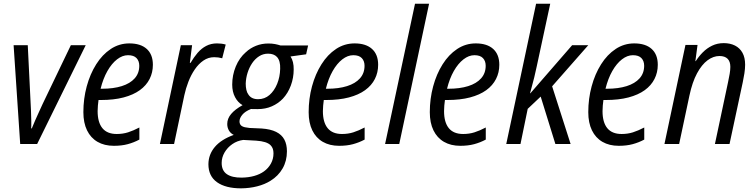

<svg xmlns="http://www.w3.org/2000/svg" viewBox="-20 -780 4097 1040"><path d="M89.4 0 53.7 -535.2H130.4L145.5 -229Q147 -208 147.9 -179.7Q148.9 -151.4 149.4 -125.2Q149.9 -99.1 148.9 -84.5H152.3Q160.6 -105.5 170.9 -128.7Q181.2 -151.9 191.7 -174.8Q202.1 -197.8 210.9 -216.8L363.8 -535.2H444.3L181.2 0Z M596.7 9.8Q545.4 9.8 508.3 -11.7Q471.2 -33.2 451.4 -74Q431.6 -114.7 431.6 -172.4Q431.6 -245.1 449.7 -312Q467.8 -378.9 501 -431.6Q534.2 -484.4 579.8 -514.6Q625.5 -544.9 680.7 -544.9Q741.7 -544.9 774.9 -514.9Q808.1 -484.9 808.1 -429.2Q808.1 -387.2 790.3 -352.1Q772.5 -316.9 737.3 -291.5Q702.1 -266.1 649.4 -252.2Q596.7 -238.3 526.4 -238.3H513.7Q511.7 -224.1 510.3 -208.5Q508.8 -192.9 508.8 -178.2Q508.8 -117.2 534.7 -85.7Q560.5 -54.2 612.3 -54.2Q645 -54.2 673.6 -63.2Q702.1 -72.3 734.9 -89.4V-23.9Q704.6 -7.8 671.6 1Q638.7 9.8 596.7 9.8ZM524.9 -299.3H532.2Q594.2 -299.3 639.4 -313.5Q684.6 -327.6 709.5 -355.5Q734.4 -383.3 734.4 -423.8Q734.4 -449.7 719.5 -465.3Q704.6 -481 673.3 -481Q643.1 -481 614 -458.5Q585 -436 561.8 -395.3Q538.6 -354.5 524.9 -299.3Z M846.2 0 959.5 -535.2H1020.5L1008.3 -439.5H1012.2Q1029.8 -469.7 1050.3 -493.7Q1070.8 -517.6 1096.7 -531.2Q1122.6 -544.9 1155.3 -544.9Q1167.5 -544.9 1179.4 -543.5Q1191.4 -542 1202.6 -538.6L1183.6 -464.4Q1172.9 -467.3 1162.4 -468.8Q1151.9 -470.2 1140.1 -470.2Q1108.4 -470.2 1082 -452.1Q1055.7 -434.1 1035.2 -404.1Q1014.6 -374 1000.5 -337.4Q986.3 -300.8 978.5 -264.2L922.9 0Z M1286.1 240.2Q1202.1 240.2 1155.5 207Q1108.9 173.8 1108.9 109.4Q1109.4 56.6 1143.6 16.1Q1177.7 -24.4 1246.1 -49.3Q1229 -57.6 1220 -73.2Q1210.9 -88.9 1210.9 -108.4Q1210.9 -137.7 1231.9 -162.6Q1252.9 -187.5 1293.9 -210.4Q1268.6 -224.6 1253.2 -253.7Q1237.8 -282.7 1237.8 -321.8Q1237.8 -373 1257.1 -419.9Q1276.4 -466.8 1312 -497.6Q1335.4 -519.5 1366.7 -532Q1397.9 -544.4 1433.6 -544.4Q1453.1 -544.4 1469.7 -541.3Q1486.3 -538.1 1499.5 -533.7H1648.9L1638.2 -485.8L1553.7 -474.1Q1562.5 -460.9 1566.9 -442.9Q1571.3 -424.8 1570.8 -403.3Q1570.8 -358.4 1555.4 -316.9Q1540 -275.4 1512.2 -245.6Q1486.8 -219.2 1452.4 -204.1Q1418 -189 1375.5 -189Q1364.3 -189 1354.7 -189.2Q1345.2 -189.5 1339.4 -189.5Q1307.6 -176.8 1292.5 -158.4Q1277.3 -140.1 1277.3 -122.6Q1277.3 -106.4 1288.6 -98.1Q1295.4 -93.3 1306.2 -90.8Q1316.9 -88.4 1331.5 -86.9L1397 -84Q1445.8 -80.6 1476.1 -65.4Q1506.3 -50.3 1520.3 -23.9Q1534.2 2.4 1534.2 39.6Q1534.2 91.8 1510.7 132.6Q1487.3 173.3 1445.3 199.2Q1414.1 218.8 1373.3 229.2Q1332.5 239.7 1286.1 240.2ZM1289.1 182.1Q1325.7 181.6 1356.4 173.1Q1387.2 164.6 1409.7 148.4Q1433.6 131.3 1447.5 106Q1461.4 80.6 1461.4 50.8Q1461.4 37.1 1457.8 26.1Q1454.1 15.1 1445.3 6.3Q1435.1 -3.9 1415.8 -10Q1396.5 -16.1 1367.7 -18.1L1297.4 -22Q1264.6 -17.6 1238.3 0.7Q1211.9 19 1196.3 45.9Q1180.7 72.8 1180.7 102.5Q1180.7 144 1208.7 163.3Q1236.8 182.6 1289.1 182.1ZM1377.9 -242.7Q1413.6 -242.7 1439.7 -265.4Q1465.8 -288.1 1481.2 -325.7Q1496.6 -363.3 1497.6 -407.2Q1498.5 -428.7 1494.1 -445.1Q1489.7 -461.4 1480 -471.7Q1471.7 -480.5 1459.7 -484.9Q1447.8 -489.3 1432.1 -489.3Q1405.3 -489.3 1383.5 -475.3Q1361.8 -461.4 1345.9 -438Q1330.1 -414.6 1321 -385.7Q1312 -356.9 1311 -327.1Q1311 -308.6 1314.5 -293.2Q1317.9 -277.8 1325.7 -267.6Q1341.8 -242.7 1377.9 -242.7Z M1816.9 9.8Q1765.6 9.8 1728.5 -11.7Q1691.4 -33.2 1671.6 -74Q1651.9 -114.7 1651.9 -172.4Q1651.9 -245.1 1669.9 -312Q1688 -378.9 1721.2 -431.6Q1754.4 -484.4 1800 -514.6Q1845.7 -544.9 1900.9 -544.9Q1961.9 -544.9 1995.1 -514.9Q2028.3 -484.9 2028.3 -429.2Q2028.3 -387.2 2010.5 -352.1Q1992.7 -316.9 1957.5 -291.5Q1922.4 -266.1 1869.6 -252.2Q1816.9 -238.3 1746.6 -238.3H1733.9Q1731.9 -224.1 1730.5 -208.5Q1729 -192.9 1729 -178.2Q1729 -117.2 1754.9 -85.7Q1780.8 -54.2 1832.5 -54.2Q1865.2 -54.2 1893.8 -63.2Q1922.4 -72.3 1955.1 -89.4V-23.9Q1924.8 -7.8 1891.8 1Q1858.9 9.8 1816.9 9.8ZM1745.1 -299.3H1752.4Q1814.5 -299.3 1859.6 -313.5Q1904.8 -327.6 1929.7 -355.5Q1954.6 -383.3 1954.6 -423.8Q1954.6 -449.7 1939.7 -465.3Q1924.8 -481 1893.6 -481Q1863.3 -481 1834.2 -458.5Q1805.2 -436 1782 -395.3Q1758.8 -354.5 1745.1 -299.3Z M2065.9 0 2228 -759.8H2304.2L2142.6 0Z M2473.1 9.8Q2421.9 9.8 2384.8 -11.7Q2347.7 -33.2 2327.9 -74Q2308.1 -114.7 2308.1 -172.4Q2308.1 -245.1 2326.2 -312Q2344.2 -378.9 2377.4 -431.6Q2410.6 -484.4 2456.3 -514.6Q2502 -544.9 2557.1 -544.9Q2618.2 -544.9 2651.4 -514.9Q2684.6 -484.9 2684.6 -429.2Q2684.6 -387.2 2666.7 -352.1Q2648.9 -316.9 2613.8 -291.5Q2578.6 -266.1 2525.9 -252.2Q2473.1 -238.3 2402.8 -238.3H2390.1Q2388.2 -224.1 2386.7 -208.5Q2385.3 -192.9 2385.3 -178.2Q2385.3 -117.2 2411.1 -85.7Q2437 -54.2 2488.8 -54.2Q2521.5 -54.2 2550 -63.2Q2578.6 -72.3 2611.3 -89.4V-23.9Q2581.1 -7.8 2548.1 1Q2515.1 9.8 2473.1 9.8ZM2401.4 -299.3H2408.7Q2470.7 -299.3 2515.9 -313.5Q2561 -327.6 2585.9 -355.5Q2610.8 -383.3 2610.8 -423.8Q2610.8 -449.7 2595.9 -465.3Q2581.1 -481 2549.8 -481Q2519.5 -481 2490.5 -458.5Q2461.4 -436 2438.2 -395.3Q2415 -354.5 2401.4 -299.3Z M2722.2 0 2883.8 -759.8H2960.4L2887.2 -419.9Q2880.4 -387.2 2873.8 -360.6Q2867.2 -334 2861.3 -313Q2855.5 -292 2851.1 -274.9H2853L3079.1 -535.2H3166.5L2970.7 -312.5L3070.8 0H2988.3L2908.7 -256.8L2838.4 -190.4L2799.3 0Z M3331.5 9.8Q3280.3 9.8 3243.2 -11.7Q3206.1 -33.2 3186.3 -74Q3166.5 -114.7 3166.5 -172.4Q3166.5 -245.1 3184.6 -312Q3202.6 -378.9 3235.8 -431.6Q3269 -484.4 3314.7 -514.6Q3360.4 -544.9 3415.5 -544.9Q3476.6 -544.9 3509.8 -514.9Q3543 -484.9 3543 -429.2Q3543 -387.2 3525.1 -352.1Q3507.3 -316.9 3472.2 -291.5Q3437 -266.1 3384.3 -252.2Q3331.5 -238.3 3261.2 -238.3H3248.5Q3246.6 -224.1 3245.1 -208.5Q3243.7 -192.9 3243.7 -178.2Q3243.7 -117.2 3269.5 -85.7Q3295.4 -54.2 3347.2 -54.2Q3379.9 -54.2 3408.4 -63.2Q3437 -72.3 3469.7 -89.4V-23.9Q3439.5 -7.8 3406.5 1Q3373.5 9.8 3331.5 9.8ZM3259.8 -299.3H3267.1Q3329.1 -299.3 3374.3 -313.5Q3419.4 -327.6 3444.3 -355.5Q3469.2 -383.3 3469.2 -423.8Q3469.2 -449.7 3454.3 -465.3Q3439.5 -481 3408.2 -481Q3377.9 -481 3348.9 -458.5Q3319.8 -436 3296.6 -395.3Q3273.4 -354.5 3259.8 -299.3Z M3579.1 0 3692.9 -536.6H3758.3L3746.6 -448.7H3748.5Q3765.1 -474.6 3787.1 -496.8Q3809.1 -519 3837.4 -532.7Q3865.7 -546.4 3900.4 -546.4Q3935.1 -546.4 3961.2 -533.2Q3987.3 -520 4001.7 -494.1Q4016.1 -468.3 4016.1 -429.7Q4016.1 -408.2 4012.2 -382.8Q4008.3 -357.4 4003.4 -335L3931.6 0H3852.5L3923.8 -335.9Q3928.7 -359.4 3932.4 -380.1Q3936 -400.9 3936 -418Q3936 -446.8 3921.1 -461.7Q3906.2 -476.6 3877 -476.6Q3843.8 -476.6 3812.5 -453.4Q3781.2 -430.2 3755.6 -382.8Q3730 -335.4 3714.4 -262.2L3658.7 0Z"/></svg>

Font: Open Sans SemiCondensed
Style: Italic
Weight: 400
Width: 4
Italic angle: -12°
Designer: Monotype Design Team
Foundry: Monotype Imaging Inc.
Version: Version 3.000